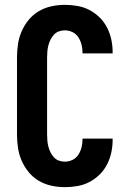

<svg xmlns="http://www.w3.org/2000/svg" viewBox="-20 -763 540 791"><path d="M247 8Q219 8 191.5 2Q164 -4 140 -18Q116 -32 98 -54Q80 -76 69 -101.5Q58 -127 54 -154.5Q50 -182 50 -210V-525Q50 -553 54 -580.5Q58 -608 69 -633.5Q80 -659 98 -681Q116 -703 140 -717Q164 -731 191.5 -737Q219 -743 247 -743Q273 -743 299 -738.5Q325 -734 348 -722Q371 -710 390 -691.5Q409 -673 421 -649.5Q433 -626 438.5 -600.5Q444 -575 444 -549V-543H320V-546Q320 -562 316 -578.5Q312 -595 303 -609Q294 -623 279 -630.5Q264 -638 247 -638Q234 -638 222 -633.5Q210 -629 201.5 -619.5Q193 -610 187.5 -598.5Q182 -587 179 -575Q176 -563 175 -550Q174 -537 174 -525V-210Q174 -198 175 -185Q176 -172 179 -160Q182 -148 187.5 -136.5Q193 -125 201.5 -115.5Q210 -106 222 -101.5Q234 -97 247 -97Q264 -97 279 -104.5Q294 -112 303 -126Q312 -140 316 -156.5Q320 -173 320 -189V-192H444V-186Q444 -160 438.5 -134.5Q433 -109 421 -85.5Q409 -62 390 -43.5Q371 -25 348 -13Q325 -1 299 3.5Q273 8 247 8Z"/></svg>

Font: Iosevka Term Curly Extrabold
Style: Regular
Weight: 800
Designer: Belleve Invis
Foundry: Belleve Invis
Version: Version 32.3.0